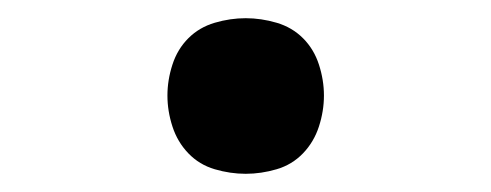

<svg xmlns="http://www.w3.org/2000/svg" viewBox="-20 -183 540 211"><path d="M250 8Q233 8 216 3Q199 -2 187 -14.5Q175 -27 169.5 -44Q164 -61 164 -78Q164 -95 169.5 -112Q175 -129 187 -141Q199 -153 216 -158Q233 -163 250 -163Q267 -163 284 -158Q301 -153 313 -141Q325 -129 330.5 -112Q336 -95 336 -78Q336 -61 330.5 -44Q325 -27 313 -14.5Q301 -2 284 3Q267 8 250 8Z"/></svg>

Font: Iosevka Bendy Medium
Style: Regular
Weight: 500
Monospace: yes
Designer: Belleve Invis
Foundry: Belleve Invis
Version: Version 30.1.2